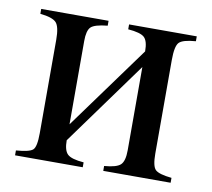

<svg xmlns="http://www.w3.org/2000/svg" viewBox="-58 -515 642 581"><g transform="rotate(10 262.5 -225.0)"><path d="M502 -450V-435Q462 -432 451 -420.5Q440 -409 440 -366V-79Q440 -40 451 -29.5Q462 -19 501 -15V0H294V-15Q332 -18 344 -29.5Q356 -41 356 -74V-330L169 -72Q169 -41 181 -29.5Q193 -18 231 -15V0H23V-15Q64 -18 74.5 -27.5Q85 -37 85 -79V-366Q85 -406 73.5 -418.5Q62 -431 24 -435V-450H231V-435Q191 -431 180 -420Q169 -409 169 -377V-121L356 -378Q356 -410 344 -421Q332 -432 294 -435V-450Z"/></g></svg>

Font: STIX MathJax Alphabets
Style: Regular
Weight: 400
Designer: MicroPress Inc., with final additions and corrections provided by Coen Hoffman, Elsevier (retired)
Version: Version 1.1.1